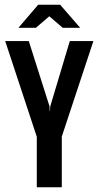

<svg xmlns="http://www.w3.org/2000/svg" viewBox="-20 -794 418 814"><path d="M136 0V-214L2 -620H102L190 -343L191 -323H192L193 -343L276 -620H376L242 -215V0ZM58 -676 142 -774H235L320 -676H246L189 -725L132 -676Z"/></svg>

Font: Smooch Sans Thin
Style: Bold
Weight: 700
Version: Version 1.010